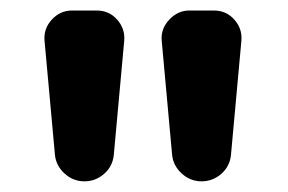

<svg xmlns="http://www.w3.org/2000/svg" viewBox="-20 -800 540 360"><path d="M380.9 -780.3Q404.3 -780.3 419.4 -763.2Q434.6 -746.1 432.6 -723.6L413.1 -509.8Q411.1 -488.3 395 -474.1Q378.9 -460 357.9 -460Q336.9 -460 320.8 -474.6Q304.7 -489.3 302.7 -509.8L283.2 -723.6Q281.2 -746.1 297.4 -763.2Q313.5 -780.3 335 -780.3ZM161.1 -780.3Q184.6 -780.3 199.7 -763.2Q214.8 -746.1 212.9 -723.6L193.4 -509.8Q191.4 -488.3 175.3 -474.1Q159.2 -460 138.2 -460Q117.2 -460 101.1 -474.6Q85 -489.3 83 -509.8L63.5 -723.6Q61.5 -746.1 77.1 -763.2Q92.8 -780.3 115.2 -780.3Z"/></svg>

Font: Rounded Mgen+ 1mn bold
Style: Bold
Weight: 700
Designer: [Source Han Sans]
Ryoko NISHIZUKA  (kana & ideographs); Paul D. Hunt (Latin, Greek & Cyrillic); Wenlong ZHANG  (bopomofo
Version: Version 1.059.20150602